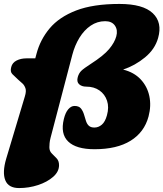

<svg xmlns="http://www.w3.org/2000/svg" viewBox="-30 -742 829 974"><path d="M1.5 63 96 -252.5Q104.5 -280 98.8 -295.2Q93 -310.5 84 -318.5L62 -338Q44.5 -354 32.5 -366.2Q20.5 -378.5 27 -402Q32.5 -424 54.2 -435Q76 -446 105 -446H149L155 -468.5Q174 -541 222 -598.2Q270 -655.5 356.2 -688.8Q442.5 -722 576 -722Q695.5 -722 745 -675Q794.5 -628 772 -549Q756 -492.5 705.8 -451Q655.5 -409.5 594.5 -389Q649.5 -375.5 683.2 -339.8Q717 -304 727.5 -254.8Q738 -205.5 723.5 -151Q702 -71 632.5 -28Q563 15 449.5 15Q356.5 15 316 -24Q275.5 -63 294 -138.5Q302 -171.5 316.5 -188Q331 -204.5 348 -204.5Q370.5 -204.5 380.8 -191.5Q391 -178.5 396.5 -160L406 -129Q411 -113 420.8 -104Q430.5 -95 449 -95Q469.5 -95 486.5 -109.5Q503.5 -124 512.5 -157Q524 -198 513 -231Q502 -264 474.5 -283.2Q447 -302.5 407.5 -302.5Q384.5 -302.5 371.2 -314.8Q358 -327 364.5 -351Q370 -370.5 382.5 -382.8Q395 -395 430 -417.5Q495.5 -459.5 523.5 -493Q551.5 -526.5 560 -558Q568.5 -589.5 553 -612Q537.5 -634.5 503.5 -634.5Q463.5 -634.5 430.2 -612Q397 -589.5 373.2 -550.8Q349.5 -512 337 -464.5L226.5 -43Q222.5 -27.5 221.5 -15.5Q220.5 -3.5 220.5 5Q220.5 24.5 232.8 36.5Q245 48.5 257.2 61.2Q269.5 74 269.5 96Q269.5 129 239.5 155.2Q209.5 181.5 163 196.8Q116.5 212 67 212Q12.5 212 -3.2 172.2Q-19 132.5 1.5 63Z"/></svg>

Font: Fraunces 9pt S100 Black
Style: Italic
Weight: 900
Italic angle: -16°
Version: Version 1.000; ttfautohint (v1.8.3)